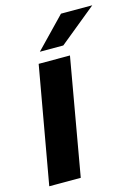

<svg xmlns="http://www.w3.org/2000/svg" viewBox="-116 -829 652 895"><g transform="rotate(-15 210.0 -381.5)"><path d="M160 0H8L108 -564H259ZM241 -617H128L269 -763H420Z"/></g></svg>

Font: Open Sauce One ExtraBold Italic
Style: Regular
Weight: 800
Italic angle: -10°
Designer: Alfredo Marco Pradil
Foundry: Creative Sauce Fz LLC
Version: Version 1.477